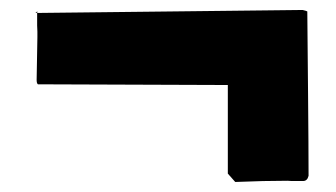

<svg xmlns="http://www.w3.org/2000/svg" viewBox="-20 -470 666 381"><path d="M558.6 -110.8 550.8 -111.3Q504.4 -111.3 446.8 -108.9L432.1 -125.5V-301.3L55.2 -302.7Q52.7 -304.7 52.7 -311.5L54.2 -396V-407.2L53.7 -419.4V-444.3Q53.7 -444.3 580.6 -450.2Q588.9 -448.2 589.8 -447.3L591.3 -283.7Q592.3 -174.3 592.3 -121.1Q589.8 -110.8 581.5 -110.8ZM50.3 -444.8 54.2 -447.3Q53.7 -445.3 53.7 -444.3Q52.7 -444.8 50.3 -444.8Z"/></svg>

Font: Bowlby One
Style: Regular
Weight: 400
Designer: vernon adams
Foundry: vernon adams
Version: Version 1.001